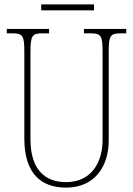

<svg xmlns="http://www.w3.org/2000/svg" viewBox="-20 -846 608 876"><path d="M168 -799H409V-826H168ZM281 10C414 10 476 -89 476 -205V-607C476 -683 482 -694 532 -694H556V-714H363V-694H392C442 -694 448 -683 448 -607V-207C448 -112 402 -15 281 -15C183 -15 119 -75 119 -210V-606C119 -684 126 -694 175 -694H204V-714H11V-694H35C85 -694 91 -683 91 -608V-214C91 -54 168 10 281 10Z"/></svg>

Font: Noto Serif Bengali Condensed Thin
Style: Regular
Weight: 100
Width: 3
Designer: Juan Bruce, Universal Thirst, Indian Type Foundry and the Monotype Design Team.
Foundry: Monotype Imaging Inc.
Version: Version 2.003